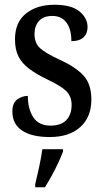

<svg xmlns="http://www.w3.org/2000/svg" viewBox="-20 -566 437 807"><path d="M189 10Q113 10 72.5 -17.5Q32 -45 32 -97Q32 -134 53 -148.5Q74 -163 97 -163Q97 -108 120 -73Q143 -38 192 -38Q237 -38 259 -61.5Q281 -85 281 -125Q281 -160 259.5 -182Q238 -204 181 -231Q133 -254 102.5 -277Q72 -300 57.5 -329Q43 -358 43 -401Q43 -472 89 -509Q135 -546 209 -546Q280 -546 314 -518Q348 -490 348 -452Q348 -425 331 -409Q314 -393 280 -393Q280 -444 259 -471.5Q238 -499 200 -499Q163 -499 144 -478Q125 -457 125 -423Q125 -385 148.5 -363.5Q172 -342 231 -315Q297 -285 330.5 -249Q364 -213 364 -148Q364 -74 317.5 -32Q271 10 189 10ZM128 208Q136 175 144.5 136Q153 97 158 61H245V71Q237 92 224.5 119Q212 146 197 173Q182 200 169 221H128Z"/></svg>

Font: Noto Serif Tamil Condensed Medium
Style: Regular
Weight: 500
Width: 3
Designer: Indian Type Foundry, Tom Grace, and the Monotype Design Team
Foundry: Monotype Imaging Inc.
Version: Version 2.004; ttfautohint (v1.8.4.7-5d5b)